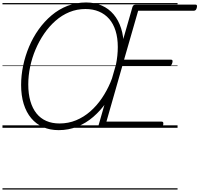

<svg xmlns="http://www.w3.org/2000/svg" viewBox="-20 -1035 1616 1555"><path d="M455 19Q385 19 329 -5.5Q273 -30 233 -77.5Q193 -125 172 -193Q151 -261 151 -347Q151 -424 167.5 -503Q184 -582 215.5 -657Q247 -732 293 -796.5Q339 -861 397.5 -910.5Q456 -960 526.5 -987.5Q597 -1015 677 -1015Q748 -1015 804.5 -990Q861 -965 900.5 -918Q940 -871 961 -805Q982 -739 982 -657Q982 -582 965.5 -502.5Q949 -423 917.5 -347Q886 -271 840 -205Q794 -139 735.5 -88.5Q677 -38 606.5 -9.5Q536 19 455 19ZM462 -35Q534 -35 596.5 -61Q659 -87 711.5 -133Q764 -179 805 -239.5Q846 -300 875 -369Q904 -438 919 -511Q934 -584 934 -654Q934 -728 916 -785.5Q898 -843 864 -882Q830 -921 781.5 -941.5Q733 -962 672 -962Q603 -962 542 -937Q481 -912 429.5 -866.5Q378 -821 337.5 -762Q297 -703 268 -634.5Q239 -566 224 -494Q209 -422 209 -351Q209 -275 226 -216Q243 -157 275.5 -116.5Q308 -76 355 -55.5Q402 -35 462 -35ZM803 0Q788 0 782 -5.5Q776 -11 779 -23L1053 -979Q1056 -988 1062.5 -993Q1069 -998 1084 -998H1562Q1572 -998 1574.5 -991.5Q1577 -985 1574 -973Q1571 -960 1565 -954Q1559 -948 1549 -948H1099L985 -552H1363Q1374 -552 1376.5 -546Q1379 -540 1376 -528Q1373 -514 1366.5 -508Q1360 -502 1351 -502H971L842 -50H1289Q1299 -50 1301.5 -44Q1304 -38 1302 -25Q1298 -12 1292 -6Q1286 0 1277 0ZM0 490H1418V500H0ZM0 -20H1418V0H0ZM0 -505H1418V-500H0ZM0 -1010H1418V-1000H0Z"/></svg>

Font: Playwrite AU NSW Guides
Style: Regular
Weight: 400
Designer: Veronika Burian, José Scaglione
Foundry: TypeTogether
Version: Version 1.003